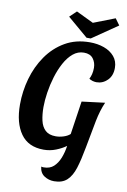

<svg xmlns="http://www.w3.org/2000/svg" viewBox="-110 -917 783 1181"><g transform="rotate(10 281.0 -326.5)"><path d="M217 20Q121 20 73.5 -47Q26 -114 26 -229Q26 -311 48.5 -391Q71 -471 116.5 -536.5Q162 -602 229 -641Q296 -680 384 -680Q432 -680 472.5 -665.5Q513 -651 537.5 -622Q562 -593 562 -551Q562 -502 533 -473.5Q504 -445 465 -445Q454 -445 441 -448.5Q428 -452 419 -459Q426 -472 430.5 -489.5Q435 -507 435 -529Q435 -562 416.5 -586.5Q398 -611 359 -611Q321 -611 291 -586Q261 -561 238.5 -519.5Q216 -478 201 -428.5Q186 -379 178.5 -329Q171 -279 171 -238Q171 -192 179.5 -154.5Q188 -117 211 -95.5Q234 -74 276 -74Q300 -74 325 -82Q350 -90 365 -104L396 -312L540 -330Q517 -278 503.5 -210.5Q490 -143 471 -38Q457 39 440.5 92Q424 145 394.5 172.5Q365 200 314 200Q280 200 252.5 182Q225 164 221 125Q228 127 237 127Q275 127 298.5 105.5Q322 84 336 49Q350 14 356 -28Q330 -9 293.5 5.5Q257 20 217 20ZM358 -704 230 -813 272 -853 380 -801 514 -853 543 -813 384 -704Z"/></g></svg>

Font: Sansita Swashed Medium
Style: Regular
Weight: 500
Designer: Pablo Cosgaya
Foundry: Omnibus-Type
Version: Version 1.003; ttfautohint (v1.8.3)